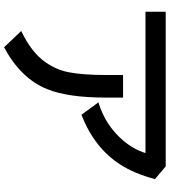

<svg xmlns="http://www.w3.org/2000/svg" viewBox="35 -830 840 950"><g transform="rotate(90 455.0 -355.0)"><path d="M38.1 -754.9H803.2L866.2 -701.7Q838.9 -599.6 794.9 -531.2Q712.4 -401.9 547.9 -337.9L486.3 -421.9Q600.1 -456.1 675.3 -544.4Q719.7 -596.7 737.3 -654.8H38.1ZM351.1 -543.9H462.9V-460Q462.9 -271 420.9 -168Q367.7 -37.1 213.9 44.9L133.3 -40Q239.3 -90.3 288.1 -160.2Q325.7 -214.4 337.4 -274.9Q351.1 -344.2 351.1 -460.9Z"/></g></svg>

Font: FORM UDPGothic
Style: Bold
Weight: 700
Foundry: Pronama LLC
Version: Version 1.051